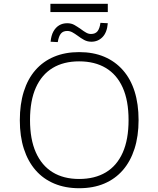

<svg xmlns="http://www.w3.org/2000/svg" viewBox="-20 -989 839 1017"><path d="M399 8Q326 8 267.5 -16.5Q209 -41 168.5 -87.5Q128 -134 106.5 -200.5Q85 -267 85 -352Q85 -437 106 -504Q127 -571 167.5 -617.5Q208 -664 266.5 -688.5Q325 -713 399 -713Q474 -713 532 -688.5Q590 -664 631 -617.5Q672 -571 693 -504.5Q714 -438 714 -353Q714 -268 692.5 -201Q671 -134 630.5 -87.5Q590 -41 532 -16.5Q474 8 399 8ZM399 -41Q482 -41 540.5 -76Q599 -111 630 -180.5Q661 -250 661 -353Q661 -456 630 -525Q599 -594 540.5 -629Q482 -664 399 -664Q317 -664 259 -629Q201 -594 170 -525Q139 -456 139 -353Q139 -251 170 -181.5Q201 -112 259 -76.5Q317 -41 399 -41ZM247 -925V-969H551V-925ZM464 -768Q443 -768 425.5 -777.5Q408 -787 391 -800Q376 -811 363 -818Q350 -825 336 -825Q314 -825 302.5 -811Q291 -797 286 -766L248 -768Q251 -801 263 -822.5Q275 -844 293.5 -855Q312 -866 336 -866Q358 -866 374.5 -856.5Q391 -847 408 -835Q424 -823 436.5 -816Q449 -809 462 -809Q485 -809 496.5 -823.5Q508 -838 512 -868L551 -866Q547 -817 523 -792.5Q499 -768 464 -768Z"/></svg>

Font: Nunito Sans 7pt ExtraLight
Style: Regular
Weight: 250
Designer: Vernon Adams
Foundry: Vernon Adams
Version: Version 3.101;gftools[0.9.27]